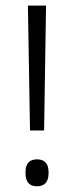

<svg xmlns="http://www.w3.org/2000/svg" viewBox="-20 -659 266 688"><path d="M145 -639 138 -191.5H87.5L80 -639ZM112.5 8.5Q91.5 8.5 81.5 -3.5Q71.5 -15.5 71.5 -37.5V-42.5Q71.5 -64.5 81.5 -76.2Q91.5 -88 112.5 -88Q133.5 -88 143.8 -76.2Q154 -64.5 154 -42.5V-37.5Q154 -15.5 143.8 -3.5Q133.5 8.5 112.5 8.5Z"/></svg>

Font: Anek Malayalam Light
Style: Regular
Weight: 300
Version: Version 1.003